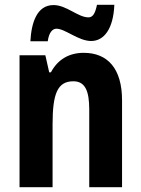

<svg xmlns="http://www.w3.org/2000/svg" viewBox="-20 -776 585 796"><path d="M106 -605H178C183 -642 198 -657 214 -657C250 -657 305 -606 358 -606C411 -606 450 -656 454 -756H382C375 -721 365 -704 347 -704C303 -704 256 -755 202 -755C132 -755 110 -680 106 -605ZM327 -557C266 -557 219 -529 191 -476H184L168 -547H61V0H198V-261C198 -387 218 -439 284 -439C333 -439 350 -399 350 -322V0H486V-360C486 -491 427 -557 327 -557Z"/></svg>

Font: Noto Sans Hebrew Condensed
Style: Bold
Weight: 700
Width: 3
Designer: Monotype Design Team
Foundry: Monotype Imaging Inc.
Version: Version 2.004